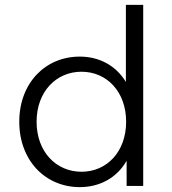

<svg xmlns="http://www.w3.org/2000/svg" viewBox="-20 -762 706 787"><path d="M307 5C389 5 459 -33 499 -103V0H567V-742H496V-426C455 -494 386 -530 307 -530C166 -530 59 -422 59 -263C59 -104 166 5 307 5ZM314 -58C210 -58 130 -140 130 -263C130 -386 210 -468 314 -468C418 -468 497 -386 497 -263C497 -140 418 -58 314 -58Z"/></svg>

Font: Chess Sans
Style: Regular
Weight: 400
Designer: Wolf Bōese
Foundry: Wolf Bōese
Version: Version 7.223;Glyphs 3.3 (3306)